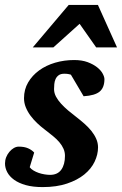

<svg xmlns="http://www.w3.org/2000/svg" viewBox="-27 -742 492 774"><path d="M394 -422.9Q394 -389.2 375 -373Q356 -356.9 310.1 -354L258.8 -440.9Q255.4 -441.9 251.5 -442.9Q248 -443.8 243.2 -444.3Q238.3 -444.8 232.9 -444.8Q217.8 -444.8 209.5 -438.7Q201.2 -432.6 197 -423.3Q192.9 -414.1 191.9 -403.1Q190.9 -392.1 190.9 -382.8Q190.9 -367.2 198.7 -352.5Q206.5 -337.9 219.2 -324Q231.9 -310.1 247.8 -296.6Q263.7 -283.2 279.8 -271Q296.9 -257.8 312.7 -243.9Q328.6 -230 341.1 -214.6Q353.5 -199.2 360.8 -182.6Q368.2 -166 368.2 -147.9Q368.2 -119.1 354.5 -90.3Q340.8 -61.5 313 -38.8Q285.2 -16.1 243.2 -2Q201.2 12.2 145 12.2Q105.5 12.2 76.9 4.2Q48.3 -3.9 29.8 -17.3Q11.2 -30.8 2.2 -47.9Q-6.8 -64.9 -6.8 -83Q-6.8 -96.2 -2 -108.4Q2.9 -120.6 11 -130.1Q19 -139.6 28.8 -145.3Q38.6 -150.9 48.8 -150.9Q70.8 -150.9 85.9 -144.3Q101.1 -137.7 110.8 -127L92.8 -67.9Q98.1 -60.5 107.9 -54.7Q117.7 -48.8 129.2 -44.9Q140.6 -41 152.6 -39.1Q164.6 -37.1 174.8 -37.1Q205.1 -37.1 220 -57.9Q234.9 -78.6 234.9 -113.8Q234.9 -128.9 229 -142.3Q223.1 -155.8 212.4 -168.5Q201.7 -181.2 186.5 -193.6Q171.4 -206.1 152.8 -220.2Q137.2 -231.9 122.3 -246.1Q107.4 -260.3 95.7 -276.1Q84 -292 76.9 -309.6Q69.8 -327.1 69.8 -346.2Q69.8 -381.3 86.4 -409.7Q103 -438 130.9 -458.3Q158.7 -478.5 195.3 -489.3Q231.9 -500 272 -500Q303.2 -500 326.2 -491.5Q349.1 -482.9 364.3 -470.9Q379.4 -459 386.7 -445.6Q394 -432.1 394 -422.9ZM360.8 -550.8 293.9 -646 188 -550.8H105L250 -722.2H367.7L444.8 -550.8Z"/></svg>

Font: Charis SIL Afr
Style: Bold Italic
Weight: 700
Italic angle: -11°
Foundry: SIL International
Version: Version 5.000